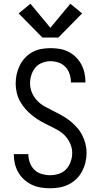

<svg xmlns="http://www.w3.org/2000/svg" viewBox="-20 -1001 540 1029"><path d="M249 8Q224 8 199 4Q174 0 151.5 -10.5Q129 -21 110 -38Q91 -55 78.5 -76.5Q66 -98 60 -122.5Q54 -147 54 -172Q54 -173 54 -173.5Q54 -174 54 -175H132Q132 -175 132 -174.5Q132 -174 132 -173Q132 -151 140 -129Q148 -107 164.5 -91Q181 -75 203.5 -68.5Q226 -62 249 -62Q272 -62 295.5 -69.5Q319 -77 335 -94.5Q351 -112 359 -135Q367 -158 367 -182Q367 -207 356.5 -231Q346 -255 328.5 -273.5Q311 -292 288.5 -304.5Q266 -317 243 -328Q220 -339 198 -351.5Q176 -364 155.5 -380Q135 -396 118 -415Q101 -434 88.5 -456Q76 -478 70 -503Q64 -528 64 -553Q64 -579 69.5 -603.5Q75 -628 86 -650.5Q97 -673 114.5 -691.5Q132 -710 154 -722Q176 -734 201 -738.5Q226 -743 251 -743Q276 -743 300 -739Q324 -735 346 -724Q368 -713 386 -695.5Q404 -678 415.5 -656.5Q427 -635 432.5 -611Q438 -587 438 -562Q438 -562 438 -561Q438 -560 438 -559H360Q360 -560 360 -560.5Q360 -561 360 -561Q360 -583 353 -604.5Q346 -626 331 -642Q316 -658 294.5 -665.5Q273 -673 251 -673Q228 -673 206 -664.5Q184 -656 169.5 -638.5Q155 -621 148 -598.5Q141 -576 141 -554Q141 -528 151.5 -504Q162 -480 179.5 -461.5Q197 -443 219.5 -430.5Q242 -418 264.5 -407Q287 -396 309.5 -383.5Q332 -371 352 -355.5Q372 -340 389.5 -321Q407 -302 419 -279.5Q431 -257 437.5 -232Q444 -207 444 -182Q444 -156 438 -131Q432 -106 420 -83Q408 -60 389.5 -42Q371 -24 348 -12.5Q325 -1 299.5 3.5Q274 8 249 8ZM207 -800 80 -929 143 -981 250 -852 357 -981 420 -929 293 -800Z"/></svg>

Font: Zed Sans
Style: Regular
Weight: 400
Designer: Belleve Invis
Foundry: Belleve Invis
Version: Version 1.0.0; ttfautohint (v1.8.4)